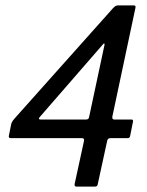

<svg xmlns="http://www.w3.org/2000/svg" viewBox="-20 -693 546 713"><path d="M264 0Q256 0 257 -9L292 -170Q294 -180 284 -180H20Q11 -180 13 -189L22 -234Q24 -240 28.5 -246Q33 -252 36 -255L400 -663Q406 -669 410 -671Q414 -673 418 -673H476Q481 -673 482.5 -671Q484 -669 483 -664L397 -259Q396 -249 405 -249H469Q475 -249 474 -242L463 -187Q461 -180 455 -180H390Q380 -180 378 -170L343 -9Q342 0 332 0ZM132 -249H299Q310 -249 311 -259L368 -526Q369 -531 367 -531.5Q365 -532 362 -528L129 -260Q119 -249 132 -249Z"/></svg>

Font: Glory Thin Medium
Style: Italic
Weight: 500
Italic angle: -12°
Version: Version 1.011